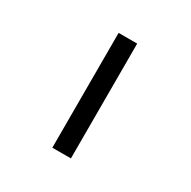

<svg xmlns="http://www.w3.org/2000/svg" viewBox="-139 -746 879 882"><g transform="rotate(30 300.0 -304.5)"><path d="M345 -609V0H246.5V-609Z"/></g></svg>

Font: JuliaMono
Style: Regular
Weight: 400
Monospace: yes
Designer: cormullion
Foundry: corm
Version: Version 0.055; ttfautohint (v1.8.4)